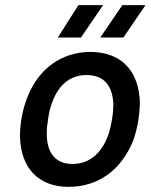

<svg xmlns="http://www.w3.org/2000/svg" viewBox="-20 -720 586 747"><path d="M205 -574H295L381 -700H285ZM370 -574H460L546 -700H456ZM247 7C366 7 456 -63 500 -178C508 -202 515 -230 519 -256C522 -279 524 -301 524 -319C524 -328 524 -335 523 -341C513 -450 448 -517 333 -518C219 -518 130 -452 87 -343C76 -316 68 -286 63 -255C59 -231 57 -205 58 -184C62 -67 129 7 247 7ZM263 -82C194 -82 161 -127 162 -203C162 -219 164 -238 167 -256C170 -278 175 -300 180 -313C204 -387 251 -428 316 -428C385 -428 417 -387 421 -317C421 -305 420 -280 416 -256C413 -240 409 -220 404 -203C380 -130 334 -83 263 -82Z"/></svg>

Font: Arthouse Owned Medium
Style: Italic
Weight: 500
Italic angle: -10°
Designer: Jeremy Tribby
Foundry: Tribby Type
Version: Version 1.000;PS 001.000;hotconv 1.0.88;makeotf.lib2.5.64775